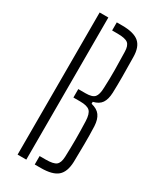

<svg xmlns="http://www.w3.org/2000/svg" viewBox="-202 -868 782 936"><g transform="rotate(30 189.0 -400.0)"><path d="M67.5 0V-800H116.5V0ZM164 0V-47.5H198Q241.5 -47.5 256.8 -59.8Q272 -72 273.5 -106Q275.5 -161 275.5 -206.5Q275.5 -252 273.5 -307Q272 -348 257 -362.5Q242 -377 202 -377H164V-424.5H205.5Q242.5 -424.5 255.5 -439.2Q268.5 -454 269.5 -493.5Q272 -548.5 271.5 -594.2Q271 -640 269.5 -695Q269 -729.5 253.5 -742Q238 -754.5 194.5 -754.5H164V-800H194.5Q260 -800 289 -775.5Q318 -751 318.5 -694Q319.5 -629 319.8 -583.5Q320 -538 318.5 -493Q317 -455.5 302.8 -434.5Q288.5 -413.5 256 -406V-395Q290 -387 305.2 -365.8Q320.5 -344.5 322.5 -307.5Q324.5 -252 324 -206.5Q323.5 -161 322.5 -106Q320.5 -49 292 -24.5Q263.5 0 198 0Z"/></g></svg>

Font: Big Shoulders Stencil Text Thin ExtraLight
Style: Regular
Weight: 250
Version: Version 2.001